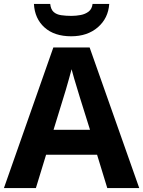

<svg xmlns="http://www.w3.org/2000/svg" viewBox="-20 -959 730 979"><path d="M527 0 475 -170H215L163 0H0L252 -717H437L690 0ZM387 -463Q382 -480 374 -506Q366 -532 358 -559Q350 -586 345 -606Q340 -586 331.5 -556.5Q323 -527 315.5 -500.5Q308 -474 304 -463L253 -297H439ZM537 -939Q532 -866 479 -820Q426 -774 343 -774Q257 -774 207 -819Q157 -864 153 -939H236Q239 -911 253.5 -898Q268 -885 292 -881.5Q316 -878 344 -878Q368 -878 391.5 -882.5Q415 -887 432 -900Q449 -913 452 -939Z"/></svg>

Font: Noto Sans Bamum
Style: Regular
Weight: 400
Designer: Monotype Design Team
Foundry: Monotype Imaging Inc.
Version: Version 2.001